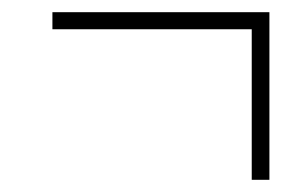

<svg xmlns="http://www.w3.org/2000/svg" viewBox="-20 -400 505 315"><path d="M393 -105H422V-380H66V-352H393Z"/></svg>

Font: Noto Serif Condensed Thin
Style: Italic
Weight: 100
Width: 3
Italic angle: -12°
Designer: Monotype Design Team
Foundry: Monotype Imaging Inc.
Version: Version 2.013